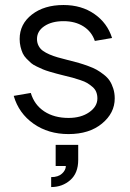

<svg xmlns="http://www.w3.org/2000/svg" viewBox="-20 -530 522 773"><path d="M235.8 -509.8Q308.1 -509.8 360.1 -473.6Q412.1 -437.5 431.2 -377L361.8 -365.2Q349.1 -402.8 315.9 -423.8Q282.7 -444.8 235.8 -444.8Q188.5 -444.8 158.7 -424.8Q128.9 -404.8 128.9 -373Q128.9 -357.9 135.3 -345.7Q141.6 -333.5 152.8 -325.4Q164.1 -317.4 179.4 -310.8Q194.8 -304.2 212.4 -299.1Q230 -293.9 250 -289.1Q258.3 -287.1 262.2 -286.1Q284.7 -280.3 299.1 -276.1Q313.5 -272 334.5 -264.4Q355.5 -256.8 368.9 -249.3Q382.3 -241.7 397.5 -230Q412.6 -218.3 421.4 -205.1Q430.2 -191.9 436 -173.6Q441.9 -155.3 441.9 -133.8Q441.9 -74.7 390.6 -32.5Q339.4 9.8 255.9 9.8Q174.3 9.8 115 -32Q55.7 -73.7 35.2 -144L104 -155.8Q118.2 -107.9 158.2 -81.5Q198.2 -55.2 255.9 -55.2Q306.2 -55.2 339.1 -78.1Q372.1 -101.1 372.1 -133.8Q372.1 -147.9 367.4 -159.7Q362.8 -171.4 352.1 -180.4Q341.3 -189.5 331.3 -195.6Q321.3 -201.7 302.7 -207.8Q284.2 -213.9 272 -217.3Q259.8 -220.7 236.8 -226.1Q217.8 -231 208.3 -233.4Q198.7 -235.8 180.7 -241.2Q162.6 -246.6 153.1 -250.7Q143.6 -254.9 128.4 -262Q113.3 -269 105.2 -276.1Q97.2 -283.2 86.9 -293.7Q76.7 -304.2 71.5 -315.4Q66.4 -326.7 62.7 -341.6Q59.1 -356.4 59.1 -373Q59.1 -433.1 108.4 -471.4Q157.7 -509.8 235.8 -509.8ZM245.1 138.2H204.1V53.2H294.9V113.8Q294.9 167 262.9 195.1Q231 223.1 186 223.1V183.1Q214.4 183.1 229.7 168.9Q245.1 154.8 245.1 138.2Z"/></svg>

Font: LT Superior
Style: Regular
Weight: 400
Designer: Daniel Lyons
Foundry: LyonsType
Version: Version 1.000